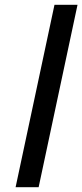

<svg xmlns="http://www.w3.org/2000/svg" viewBox="-20 -780 343 800"><path d="M45 0H141L303 -760H207Z"/></svg>

Font: Noto Sans SemiBold
Style: Italic
Weight: 600
Italic angle: -12°
Designer: Monotype Design Team
Foundry: Monotype Imaging Inc.
Version: Version 2.013